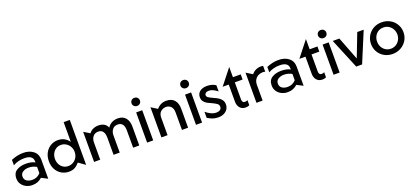

<svg xmlns="http://www.w3.org/2000/svg" viewBox="41 -1831 6329 2942"><g transform="rotate(-20 3205.0 -360.5)"><path d="M259 -65Q205 -65 169 -90Q133 -115 133 -163Q133 -211 172.5 -236Q212 -261 265 -261Q305 -261 335 -252Q365 -243 394 -227V-125Q342 -65 259 -65ZM263 -502Q170 -502 69 -460V-372Q150 -419 252 -419Q394 -419 394 -318V-300Q337 -332 245 -332Q156 -332 95 -293.5Q34 -255 34 -169Q34 -114 62.5 -73Q91 -32 136.5 -10.5Q182 11 232 11Q282 11 320 -4Q358 -19 392 -50L493 2V-309Q493 -401 428.5 -451.5Q364 -502 263 -502Z M1111 -732H1011V-411Q980 -455 934.5 -479.5Q889 -504 830 -504Q766 -504 711.5 -472Q657 -440 625 -381Q593 -322 593 -246Q593 -170 625 -111.5Q657 -53 711.5 -21.5Q766 10 832 10Q888 10 928 -12Q968 -34 1003 -76L1111 1ZM693 -247Q693 -297 714.5 -336.5Q736 -376 771.5 -397.5Q807 -419 850 -419Q893 -419 931 -396.5Q969 -374 991.5 -334.5Q1014 -295 1014 -247Q1014 -198 992 -159Q970 -120 932 -97.5Q894 -75 850 -75Q803 -75 767 -98.5Q731 -122 712 -161.5Q693 -201 693 -247Z M1978 0V-313Q1978 -398 1934.5 -450.5Q1891 -503 1808 -503Q1753 -503 1709.5 -480Q1666 -457 1640 -414Q1621 -460 1582.5 -481.5Q1544 -503 1492 -503Q1445 -503 1405 -485Q1365 -467 1339 -431L1241 -491V0H1341V-282Q1341 -339 1372 -377Q1403 -415 1457 -415Q1510 -415 1534.5 -379Q1559 -343 1559 -282V0H1659V-282Q1659 -338 1689.5 -376.5Q1720 -415 1775 -415Q1878 -415 1878 -282V0Z M2205 -492H2106V0H2205ZM2087 -645Q2087 -618 2107 -599Q2127 -580 2154 -580Q2184 -580 2203.5 -598.5Q2223 -617 2223 -645Q2223 -675 2203.5 -693.5Q2184 -712 2154 -712Q2125 -712 2106 -693Q2087 -674 2087 -645Z M2598 -503Q2502 -503 2441 -428L2339 -492V0H2439V-282Q2439 -351 2477 -383Q2515 -415 2563 -415Q2609 -415 2641.5 -383Q2674 -351 2674 -282V0H2774V-312Q2774 -401 2728.5 -452Q2683 -503 2598 -503Z M3002 -492H2903V0H3002ZM2884 -645Q2884 -618 2904 -599Q2924 -580 2951 -580Q2981 -580 3000.5 -598.5Q3020 -617 3020 -645Q3020 -675 3000.5 -693.5Q2981 -712 2951 -712Q2922 -712 2903 -693Q2884 -674 2884 -645Z M3262 -69Q3219 -69 3174.5 -90Q3130 -111 3093 -144V-45Q3135 -19 3175 -4.5Q3215 10 3266 10Q3319 10 3358.5 -9.5Q3398 -29 3419.5 -62.5Q3441 -96 3441 -138Q3441 -181 3419.5 -211Q3398 -241 3367.5 -259.5Q3337 -278 3289 -299Q3242 -320 3219 -336Q3196 -352 3196 -376Q3196 -396 3214 -410Q3232 -424 3264 -424Q3299 -424 3332 -408Q3365 -392 3404 -363V-463Q3345 -503 3263 -503Q3188 -503 3145 -468.5Q3102 -434 3102 -376Q3102 -336 3121.5 -309Q3141 -282 3169 -265.5Q3197 -249 3242 -230Q3296 -205 3321.5 -186Q3347 -167 3347 -135Q3347 -101 3322.5 -85Q3298 -69 3262 -69Z M3711 11Q3749 11 3773 -3V-85Q3751 -74 3729 -74Q3706 -74 3695 -89Q3684 -104 3684 -128V-408H3811V-492H3684V-659L3486 -408H3585V-128Q3585 -68 3618 -28.5Q3651 11 3711 11Z M4141 -501Q4097 -501 4057 -482.5Q4017 -464 3991 -429L3889 -492V0H3989V-254Q3989 -306 4011 -340.5Q4033 -375 4067 -391.5Q4101 -408 4139 -408Q4165 -408 4178 -400V-497Q4163 -501 4141 -501Z M4423 -65Q4369 -65 4333 -90Q4297 -115 4297 -163Q4297 -211 4336.5 -236Q4376 -261 4429 -261Q4469 -261 4499 -252Q4529 -243 4558 -227V-125Q4506 -65 4423 -65ZM4427 -502Q4334 -502 4233 -460V-372Q4314 -419 4416 -419Q4558 -419 4558 -318V-300Q4501 -332 4409 -332Q4320 -332 4259 -293.5Q4198 -255 4198 -169Q4198 -114 4226.5 -73Q4255 -32 4300.5 -10.5Q4346 11 4396 11Q4446 11 4484 -4Q4522 -19 4556 -50L4657 2V-309Q4657 -401 4592.5 -451.5Q4528 -502 4427 -502Z M4962 11Q5000 11 5024 -3V-85Q5002 -74 4980 -74Q4957 -74 4946 -89Q4935 -104 4935 -128V-408H5062V-492H4935V-659L4737 -408H4836V-128Q4836 -68 4869 -28.5Q4902 11 4962 11Z M5245 -492H5146V0H5245ZM5127 -645Q5127 -618 5147 -599Q5167 -580 5194 -580Q5224 -580 5243.5 -598.5Q5263 -617 5263 -645Q5263 -675 5243.5 -693.5Q5224 -712 5194 -712Q5165 -712 5146 -693Q5127 -674 5127 -645Z M5816 -491H5711L5565 -113L5419 -491H5311L5515 1H5611Z M6376 -247Q6376 -318 6341.5 -377Q6307 -436 6246 -470Q6185 -504 6110 -504Q6035 -504 5974.5 -469.5Q5914 -435 5880 -375.5Q5846 -316 5846 -245Q5846 -174 5880 -115.5Q5914 -57 5974 -23Q6034 11 6109 11Q6182 11 6243.5 -23Q6305 -57 6340.5 -116Q6376 -175 6376 -247ZM6276 -246Q6276 -200 6254.5 -160.5Q6233 -121 6195 -97.5Q6157 -74 6110 -74Q6064 -74 6026.5 -97Q5989 -120 5967.5 -159.5Q5946 -199 5946 -247Q5946 -295 5966.5 -334.5Q5987 -374 6024 -397Q6061 -420 6109 -420Q6157 -420 6195 -396.5Q6233 -373 6254.5 -333Q6276 -293 6276 -246Z"/></g></svg>

Font: Geom
Style: Regular
Weight: 400
Version: Version 1.102